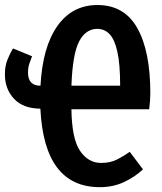

<svg xmlns="http://www.w3.org/2000/svg" viewBox="-23 -745 658 780"><path d="M-3.1 -442.6Q-3.1 -476.4 6.9 -501.5Q16.9 -526.7 29.7 -548.2L107.2 -516.4Q101 -501 95.9 -485.4Q90.8 -469.7 90.8 -450.3Q90.8 -396.9 140.5 -396.9H141.5Q149.7 -553.8 210 -639.2Q270.3 -724.6 372.8 -724.6Q482.1 -724.6 534.9 -630.8Q587.7 -536.9 587.7 -366.2Q587.7 -352.3 586.4 -334.1Q585.1 -315.9 583.1 -301H267.2Q268.7 -181.5 302.1 -132.3Q335.4 -83.1 387.7 -83.1Q425.1 -83.1 452.3 -96.9Q479.5 -110.8 504.1 -128.2L557.9 -56.9Q523.6 -25.1 479.7 -4.9Q435.9 15.4 382.6 15.4Q156.4 15.4 141 -303.6Q70.8 -304.1 33.8 -343.8Q-3.1 -383.6 -3.1 -442.6ZM372.3 -627.7Q325.1 -627.7 298.5 -576.7Q271.8 -525.6 267.2 -396.9H465.1Q465.1 -484.6 453.8 -534.9Q442.6 -585.1 422.1 -606.4Q401.5 -627.7 372.3 -627.7Z"/></svg>

Font: Fira Code SemiBold
Style: Regular
Weight: 600
Designer: Carrois Corporate, Edenspiekermann AG, Nikita Prokopov
Foundry: Carrois Corporate, Edenspiekermann AG, Nikita Prokopov
Version: Version 6.002